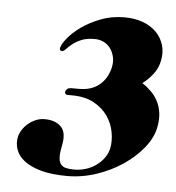

<svg xmlns="http://www.w3.org/2000/svg" viewBox="-39 -723 451 492"><g transform="rotate(5 186.5 -477.0)"><path d="M162.1 -493.2Q194.8 -493.2 214.8 -510.3Q234.9 -527.3 241.2 -556.2Q244.1 -570.3 241.2 -582.8Q238.3 -595.2 231.4 -604.5Q224.6 -613.8 214.1 -618.9Q203.6 -624 190.9 -624Q170.4 -624 156.7 -618.2Q143.1 -612.3 134 -605Q125 -597.7 119.6 -591.8Q114.3 -585.9 110.4 -585.9Q102.5 -585.9 104.5 -594.2Q106.4 -603 118.9 -618.7Q131.3 -634.3 152.1 -649.2Q172.9 -664.1 200.9 -675Q229 -686 262.7 -686Q288.1 -686 309.1 -678.5Q330.1 -670.9 344 -657Q357.9 -643.1 363.8 -624Q369.6 -605 364.7 -582Q360.8 -563.5 348.9 -548.1Q336.9 -532.7 322.3 -522Q334.5 -514.2 345.2 -503.7Q356 -493.2 363 -479.5Q370.1 -465.8 372.3 -449Q374.5 -432.1 370.1 -411.1Q364.7 -384.8 344 -359.1Q323.2 -333.5 293.2 -313.2Q263.2 -293 226.1 -280.5Q189 -268.1 150.9 -268.1Q111.3 -268.1 84 -275.6Q56.6 -283.2 40.5 -295.7Q24.4 -308.1 18.8 -324.2Q13.2 -340.3 16.6 -356.9Q18.6 -365.7 24.4 -375Q30.3 -384.3 38.8 -391.6Q47.4 -398.9 58.3 -403.6Q69.3 -408.2 81.1 -408.2Q108.9 -408.2 123.5 -393.3Q138.2 -378.4 131.3 -345.2Q127.4 -326.7 127.7 -315.2Q127.9 -303.7 132.6 -297.1Q137.2 -290.5 146 -288.3Q154.8 -286.1 168 -286.1Q182.6 -286.1 197 -290.5Q211.4 -294.9 223.1 -303.2Q234.9 -311.5 243.4 -323Q252 -334.5 254.9 -348.1Q258.8 -367.2 254.9 -389.4Q251 -411.6 238 -430.7Q225.1 -449.7 202.1 -462.4Q179.2 -475.1 145.5 -475.1H134.3Q130.4 -475.1 128.4 -477.5Q126.5 -480 127.4 -483.9Q128.4 -486.8 131.6 -490Q134.8 -493.2 143.1 -493.2Z"/></g></svg>

Font: XB Zar
Style: Bold Italic
Weight: 700
Italic angle: -12°
Designer: Behnam
Foundry: Irmug
Version: Version 8.005 2009